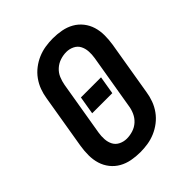

<svg xmlns="http://www.w3.org/2000/svg" viewBox="-206 -873 1012 1012"><g transform="rotate(-45 300.0 -367.5)"><path d="M256 8Q223 8 191.5 2Q160 -4 133.5 -19Q107 -34 88 -58Q69 -82 60 -111.5Q51 -141 51 -173.5Q51 -206 56 -238L107 -543Q111 -570 121 -597.5Q131 -625 148.5 -649.5Q166 -674 190 -692.5Q214 -711 241 -722.5Q268 -734 296.5 -738.5Q325 -743 353 -743Q386 -743 417.5 -737Q449 -731 475.5 -716Q502 -701 521 -677Q540 -653 549 -623.5Q558 -594 558 -561.5Q558 -529 553 -497L502 -192Q498 -165 488 -137.5Q478 -110 460.5 -85.5Q443 -61 419 -42.5Q395 -24 368 -12.5Q341 -1 312.5 3.5Q284 8 256 8ZM256 -93Q279 -93 302.5 -100.5Q326 -108 344 -124.5Q362 -141 372 -163.5Q382 -186 385 -209L436 -513Q440 -537 438.5 -560.5Q437 -584 427 -603Q417 -622 396.5 -632Q376 -642 353 -642Q330 -642 307 -634.5Q284 -627 265.5 -610.5Q247 -594 237.5 -571.5Q228 -549 224 -526L173 -222Q169 -198 170.5 -174.5Q172 -151 182 -132Q192 -113 212.5 -103Q233 -93 256 -93ZM371 -317H221L238 -418H388Z"/></g></svg>

Font: Iosevka Extended
Style: Bold Italic
Weight: 700
Width: 7
Italic angle: -9°
Monospace: yes
Designer: Belleve Invis
Foundry: Belleve Invis
Version: Version 32.5.0; ttfautohint (v1.8.4)